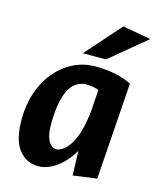

<svg xmlns="http://www.w3.org/2000/svg" viewBox="-104 -738 686 828"><g transform="rotate(15 239.0 -324.0)"><path d="M144 14.9Q93.3 14.9 58.6 -26.6Q23.8 -68 23.8 -164Q23.8 -226.9 42.1 -281.6Q60.4 -336.2 94.1 -377.1Q127.9 -418.1 173.4 -441.5Q218.9 -464.9 272.9 -464.9Q323.8 -464.9 365.8 -455.7Q407.8 -446.6 435.1 -431L405.1 0L299.1 14.9L295.3 -94.4Q275.5 -59.9 250.1 -35.2Q224.7 -10.6 197.8 2.1Q170.9 14.9 144 14.9ZM200.9 -76Q216.6 -76 237.4 -92.7Q258.2 -109.3 276.9 -152.1Q295.5 -194.8 303.9 -271.9L310.8 -369.9Q301.1 -374.2 285.5 -377.1Q269.8 -380 255.8 -380Q234.5 -380 215.7 -369.7Q197 -359.4 182.6 -335.9Q168.3 -312.5 160.1 -272.3Q152 -232.2 152 -173Q152 -137.8 159.2 -116.4Q166.5 -95.1 177.5 -85.5Q188.6 -76 200.9 -76ZM205.1 -505.9 344.1 -662.9 470.1 -640.1 308.1 -505.9Z"/></g></svg>

Font: Ancizar Sans Thin
Style: Italic
Weight: 100
Italic angle: -4°
Designer: Cesar Puertas, Viviana Monsalve, Julian Moncada, Julian Prieto, Jose Castro, Mariel Hernandez, Felipe Aragon, Sara Alarc
Version: Version 8.100